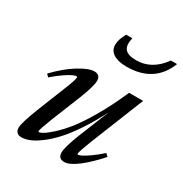

<svg xmlns="http://www.w3.org/2000/svg" viewBox="-159 -789 878 921"><g transform="rotate(30 279.5 -328.0)"><path d="M353.5 -534.2Q308.1 -534.2 281.5 -550.8Q254.9 -567.4 254.9 -599.1Q254.9 -628.4 276.9 -666.5H311Q300.3 -623.5 316.7 -603.8Q333 -584 378.4 -584Q465.8 -584 524.4 -666.5H558.6Q506.8 -534.2 353.5 -534.2ZM86.4 11.2Q70.3 11.2 61.5 2.4Q52.7 -6.3 52.7 -22.5Q52.7 -51.3 91.8 -149.4L149.9 -294.9Q174.8 -356.4 174.8 -370.6Q174.8 -375 170.9 -375Q164.1 -375 151.4 -369.6Q138.7 -364.3 112.3 -346.7Q85.9 -329.1 54.7 -301.8L41.5 -315.4Q95.2 -372.1 148.7 -405Q202.1 -438 233.4 -438Q266.6 -438 266.6 -404.3Q266.6 -375 234.4 -293.5L172.4 -139.6Q144 -67.9 144 -56.2Q144 -52.2 147.9 -52.2Q153.3 -52.2 168 -60.1Q182.6 -67.9 211.4 -93.5Q240.2 -119.1 272.2 -158.2Q304.2 -197.3 346.4 -269.3Q388.7 -341.3 428.2 -432.1H505.9L386.2 -133.8Q360.4 -66.9 360.4 -56.6Q360.4 -52.2 364.3 -52.2Q370.1 -52.2 383.5 -58.6Q397 -64.9 422.6 -83Q448.2 -101.1 478 -127.4L492.2 -113.8Q441.9 -57.1 397.2 -22.9Q352.5 11.2 323.7 11.2Q290.5 11.2 290.5 -22.5Q290.5 -52.2 321.8 -132.3L390.6 -302.7Q356 -233.9 318.8 -178.5Q281.7 -123 249.5 -88.4Q217.3 -53.7 185.8 -30.5Q154.3 -7.3 130.4 2Q106.4 11.2 86.4 11.2Z"/></g></svg>

Font: Elstob 14pt Medium
Style: Italic
Weight: 500
Italic angle: -20°
Designer: Peter S. Baker
Version: Version 1.015